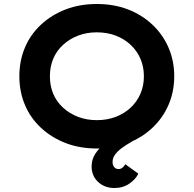

<svg xmlns="http://www.w3.org/2000/svg" viewBox="-20 -734 970 962"><path d="M553 208Q504 208 471.5 177.5Q439 147 439 100Q439 65 457.5 36.5Q476 8 506 -15.5Q536 -39 572.5 -58.5Q609 -78 647 -94L675 -45Q656 -33 633 -20Q610 -7 590 8Q570 23 557 40Q544 57 544 78Q544 93 552 103Q560 113 574 113Q585 113 593 106.5Q601 100 608 89L673 136Q661 163 629 185.5Q597 208 553 208ZM465 10Q380 10 309.5 -17Q239 -44 186 -93Q133 -142 105 -208Q77 -274 77 -352Q77 -430 105 -496Q133 -562 186 -611Q239 -660 309.5 -687Q380 -714 465 -714Q550 -714 620.5 -687Q691 -660 743.5 -610.5Q796 -561 824.5 -495Q853 -429 853 -352Q853 -275 824.5 -209Q796 -143 743.5 -93.5Q691 -44 620.5 -17Q550 10 465 10ZM465 -132Q517 -132 560 -148.5Q603 -165 634.5 -194.5Q666 -224 683.5 -264Q701 -304 701 -352Q701 -400 683.5 -440Q666 -480 634.5 -509.5Q603 -539 560 -555.5Q517 -572 465 -572Q414 -572 371 -555.5Q328 -539 295.5 -509Q263 -479 246.5 -439Q230 -399 230 -352Q230 -304 246.5 -264.5Q263 -225 295.5 -195Q328 -165 371 -148.5Q414 -132 465 -132Z"/></svg>

Font: Lexend Exa SemiBold
Style: Regular
Weight: 600
Designer: Bonnie Shaver-Troup, Thomas Jockin
Foundry: Lexend
Version: Version 1.007